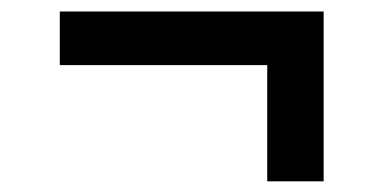

<svg xmlns="http://www.w3.org/2000/svg" viewBox="-20 -492 682 342"><path d="M456 -169V-376H86.5V-471.5H556.5V-169Z"/></svg>

Font: Overpass Medium
Style: Regular
Weight: 500
Designer: Delve Withrington, Dave Bailey, Thomas Jockin
Foundry: Delve Fonts LLC
Version: Version 4.000